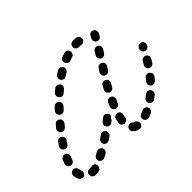

<svg xmlns="http://www.w3.org/2000/svg" viewBox="-127 -748 986 986"><g transform="rotate(-45 366.5 -255.0)"><path d="M104 28Q108 27 112 24Q115 21 117 17Q120 14 120 9Q121 5 120 0Q118 -9 110 -14Q102 -18 93 -16Q91 -16 90 -15Q87 -15 83 -15Q81 -15 79 -15Q70 -16 63 -10Q55 -4 55 5Q54 15 60 22Q66 29 75 30Q79 30 83 30Q92 30 99 29Q101 28 104 28ZM417 21Q421 19 424 15Q427 12 428 8Q431 -1 426 -10Q422 -18 413 -21Q407 -23 403 -26Q400 -29 396 -31Q391 -32 387 -32Q382 -32 378 -30Q374 -28 371 -25Q365 -18 366 -8Q366 1 373 7Q384 18 400 22Q404 24 408 23Q413 23 417 21ZM514 -7Q516 -11 516 -15Q516 -20 514 -24Q512 -28 509 -31Q505 -34 501 -35Q497 -37 492 -37Q488 -37 484 -35Q475 -30 466 -27Q462 -26 459 -23Q455 -20 453 -16Q451 -12 451 -7Q451 -3 452 1Q456 10 464 14Q472 18 481 15Q492 11 503 6Q507 4 510 1Q513 -2 514 -7ZM200 -42Q198 -46 194 -48Q191 -51 186 -52Q182 -54 178 -53Q173 -53 169 -51Q160 -45 151 -41Q147 -39 144 -35Q141 -32 140 -28Q139 -23 139 -19Q139 -14 141 -10Q146 -2 155 1Q163 3 172 -1Q181 -6 191 -11Q199 -16 202 -25Q204 -34 200 -42ZM2 -19Q-4 -31 -6 -46Q-7 -50 -5 -55Q-4 -59 -2 -63Q1 -66 5 -68Q9 -71 13 -71Q22 -73 30 -67Q37 -61 39 -52Q40 -44 43 -38Q44 -35 45 -31Q45 -27 44 -23Q40 -19 37 -13Q36 -12 36 -11Q35 -10 34 -9Q33 -9 32 -8Q23 -4 15 -8Q6 -11 2 -19ZM591 -61Q591 -66 590 -70Q589 -74 586 -78Q580 -85 570 -86Q561 -86 554 -80Q546 -74 538 -68Q531 -62 530 -53Q528 -44 534 -36Q537 -33 541 -31Q544 -28 549 -28Q553 -27 558 -28Q562 -29 565 -32Q574 -39 583 -46Q586 -49 589 -53Q591 -57 591 -61ZM275 -92Q272 -95 268 -98Q265 -100 260 -101Q256 -102 251 -101Q247 -100 243 -97Q235 -91 226 -85Q223 -83 220 -79Q218 -76 217 -71Q216 -67 217 -62Q218 -58 220 -54Q225 -46 234 -45Q244 -43 251 -48Q260 -54 269 -60Q277 -66 278 -75Q280 -84 275 -92ZM354 -60Q351 -64 350 -68Q349 -72 350 -77Q352 -88 355 -100Q356 -104 358 -108Q361 -111 365 -113Q369 -116 373 -116Q378 -117 382 -116Q391 -114 396 -106Q401 -98 398 -89Q396 -79 394 -70Q394 -65 391 -61Q388 -57 384 -54Q377 -54 370 -51Q370 -51 369 -51Q369 -51 369 -51Q364 -52 360 -54Q357 -56 354 -60ZM654 -130Q653 -134 651 -138Q649 -142 646 -145Q638 -151 629 -150Q620 -149 614 -142Q607 -134 601 -126Q595 -119 595 -110Q596 -101 603 -94Q606 -92 610 -90Q614 -89 619 -89Q623 -89 627 -91Q631 -93 634 -96Q642 -105 649 -113Q652 -117 653 -121Q654 -125 654 -130ZM6 -107Q8 -103 11 -100Q15 -97 19 -95Q28 -92 36 -96Q45 -100 48 -109Q51 -117 55 -127Q59 -135 56 -144Q52 -153 44 -156Q40 -158 35 -158Q31 -159 27 -157Q23 -155 19 -152Q16 -149 14 -145Q9 -134 6 -124Q4 -120 4 -115Q4 -111 6 -107ZM294 -106Q291 -110 289 -114Q288 -118 289 -123Q289 -127 291 -131Q293 -135 297 -138Q305 -144 313 -151Q316 -154 320 -155Q324 -157 329 -157Q333 -156 337 -154Q341 -152 344 -149Q348 -145 349 -140Q350 -135 349 -130Q344 -126 340 -120Q337 -116 335 -111Q330 -107 325 -103Q318 -97 309 -98Q300 -99 294 -106ZM390 -138Q394 -137 399 -137Q403 -137 407 -138Q411 -140 415 -143Q418 -146 419 -151Q423 -160 428 -169Q431 -178 428 -187Q425 -195 416 -199Q412 -201 408 -201Q403 -201 399 -200Q395 -198 392 -195Q388 -192 387 -188Q382 -178 378 -168Q374 -159 378 -151Q381 -142 390 -138ZM694 -221Q690 -223 686 -224Q681 -224 677 -223Q673 -222 669 -219Q666 -217 663 -213Q658 -204 653 -195Q648 -187 650 -178Q652 -169 659 -164Q663 -162 668 -161Q672 -160 676 -161Q681 -162 684 -165Q688 -167 691 -171Q696 -180 702 -190Q707 -198 705 -207Q702 -216 694 -221ZM46 -191Q47 -187 50 -183Q52 -180 56 -177Q64 -172 73 -174Q82 -176 87 -184Q92 -192 98 -201Q104 -208 102 -218Q100 -227 93 -232Q89 -235 85 -236Q80 -237 76 -236Q72 -235 68 -233Q64 -230 62 -226Q55 -217 49 -208Q47 -204 46 -200Q45 -196 46 -191ZM416 -234Q417 -230 420 -226Q423 -223 427 -220Q435 -216 444 -219Q453 -221 457 -230Q463 -240 467 -247Q472 -255 470 -265Q467 -274 459 -278Q451 -283 442 -281Q433 -278 429 -270Q424 -262 418 -251Q416 -247 415 -243Q415 -238 416 -234ZM726 -285Q721 -287 717 -287Q713 -287 708 -286Q704 -284 701 -281Q698 -278 696 -274L694 -272Q691 -263 694 -254Q697 -246 705 -242Q709 -240 714 -240Q718 -239 723 -241Q727 -242 730 -245Q733 -248 735 -253L736 -255Q740 -263 737 -272Q734 -281 726 -285ZM107 -251Q111 -248 115 -247Q119 -246 124 -246Q128 -247 132 -249Q136 -251 139 -254Q145 -262 152 -270Q158 -278 157 -287Q157 -296 149 -302Q146 -305 142 -306Q137 -308 133 -307Q128 -307 125 -305Q121 -303 118 -299Q111 -291 104 -283Q98 -275 99 -266Q100 -257 107 -251ZM472 -298Q480 -293 489 -295Q498 -297 503 -305L515 -323Q520 -331 518 -340Q516 -349 508 -354Q500 -359 491 -357Q482 -355 477 -347L465 -329Q460 -321 462 -312Q464 -303 472 -298ZM158 -336Q158 -331 160 -327Q162 -323 165 -320Q172 -314 181 -314Q191 -314 197 -321Q204 -329 211 -336Q214 -340 216 -344Q218 -348 217 -352Q217 -357 216 -361Q214 -365 211 -368Q204 -375 194 -374Q185 -374 179 -368Q171 -360 164 -352Q161 -348 159 -344Q158 -340 158 -336ZM522 -419 513 -405Q508 -397 510 -388Q512 -379 520 -374Q528 -369 537 -372Q546 -374 551 -382L560 -396L562 -400Q567 -408 565 -417Q563 -426 555 -431Q551 -433 547 -434Q542 -434 538 -433Q534 -432 530 -430Q527 -427 524 -423ZM228 -385Q234 -378 243 -377Q252 -377 259 -383Q267 -390 275 -397Q282 -403 283 -412Q284 -421 278 -428Q271 -435 262 -436Q253 -437 246 -431Q238 -424 229 -417Q222 -410 222 -401Q221 -392 228 -385ZM296 -443Q299 -439 303 -437Q306 -434 311 -433Q315 -432 319 -433Q324 -434 328 -437Q336 -442 345 -448Q353 -453 355 -462Q357 -471 352 -479Q347 -487 338 -489Q329 -491 321 -486Q312 -480 302 -474Q295 -469 293 -460Q291 -451 296 -443ZM561 -487Q563 -491 564 -493Q568 -501 576 -505Q585 -508 593 -504Q602 -500 605 -491Q608 -483 605 -474Q602 -469 598 -461Q596 -457 593 -454Q589 -451 585 -449Q581 -448 576 -448Q572 -449 568 -451Q559 -455 557 -464Q554 -473 558 -481Q559 -483 560 -485Q560 -486 560 -486Q561 -487 561 -487ZM373 -490Q377 -481 385 -477Q394 -474 402 -477Q412 -481 421 -484Q430 -486 434 -495Q438 -503 436 -512Q433 -521 424 -525Q416 -529 407 -526Q397 -523 386 -519Q377 -515 373 -507Q370 -498 373 -490ZM473 -538Q468 -536 465 -533Q462 -529 461 -525Q459 -521 459 -516Q459 -507 466 -501Q473 -494 482 -495Q485 -495 487 -495Q494 -495 501 -494Q510 -493 517 -499Q525 -505 525 -515Q526 -524 520 -531Q514 -538 505 -539Q496 -540 487 -540Q484 -540 481 -540Q477 -539 473 -538Z"/></g></svg>

Font: FRB American Cursive Guidelines Dashed Extrabold
Style: Bold Italic
Weight: 800
Italic angle: -25°
Version: Version 2.0;Modular Font Editor K font №1